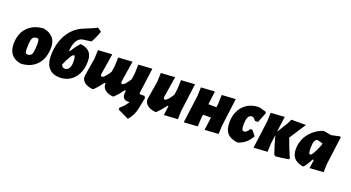

<svg xmlns="http://www.w3.org/2000/svg" viewBox="-58 -1426 4257 2330"><g transform="rotate(20 2071.0 -261.5)"><path d="M287 -484 303 -482Q373 -466 413 -420.5Q453 -375 453 -301Q453 -159 379 -77Q305 5 175 12L159 10Q9 -24 9 -183Q9 -316 83.5 -396Q158 -476 287 -484ZM252 -348Q206 -348 192.5 -312Q179 -276 179 -179Q179 -145 185.5 -132.5Q192 -120 211 -120Q255 -120 268 -156Q281 -192 281 -290Q281 -323 275 -335.5Q269 -348 252 -348Z M671 9Q582 9 532.5 -46Q483 -101 483 -199Q483 -363 551.5 -481Q620 -599 744 -648L840 -688Q874 -702 905 -720L955 -684Q925 -597 887 -534L791 -522Q699 -512 677 -384L669 -337H682Q733 -416 772 -458H794Q865 -444 897 -404.5Q929 -365 929 -292Q929 -157 858 -74Q787 9 671 9ZM747 -305Q731 -305 704.5 -263Q678 -221 649 -150Q659 -113 696 -113Q728 -113 747 -142Q766 -171 766 -221Q766 -305 747 -305Z M1178 -474 1136 -212 1135 -199Q1135 -176 1153 -176Q1181 -176 1243 -272L1255 -351L1259 -463L1440 -474L1398 -212L1397 -199Q1397 -176 1415 -176Q1443 -176 1503 -270L1514 -352L1518 -465L1695 -476L1652 -153Q1649 -134 1668 -134H1719L1732 -110L1705 29Q1687 125 1623 197L1481 129V103Q1528 68 1563 16L1574 0H1545Q1510 0 1492.5 -26Q1475 -52 1481 -96L1484 -117H1471Q1420 -47 1367 3L1354 4Q1291 -3 1256 -32.5Q1221 -62 1221 -105V-117H1209Q1158 -47 1105 3L1092 4Q1028 -3 991 -32.5Q954 -62 954 -105L956 -125L993 -351L997 -463Z M1990 -474 1948 -212 1947 -199Q1947 -176 1965 -176Q1994 -176 2054 -271L2065 -352L2069 -465L2246 -476L2199 -116L2195 -7L2018 4L2034 -117H2021Q1970 -47 1917 3L1904 4Q1840 -3 1803 -32.5Q1766 -62 1766 -105L1768 -125L1805 -351L1809 -463Z M2503 -476 2481 -304 2540 -303H2585L2591 -352L2595 -465L2772 -476L2726 -116L2721 -7L2544 4L2566 -162L2513 -163L2463 -162L2457 -116L2452 -7L2275 4L2322 -352L2326 -465Z M3079 -481 3168 -455 3172 -437 3121 -308 3082 -307Q3063 -331 3053 -338.5Q3043 -346 3029 -346Q2967 -346 2967 -219Q2967 -174 2974 -157.5Q2981 -141 3000 -141Q3015 -141 3029 -152.5Q3043 -164 3066 -196L3089 -195L3142 -130Q3109 -73 3072.5 -41.5Q3036 -10 2980 10H2957Q2873 -3 2834.5 -48.5Q2796 -94 2796 -183Q2796 -318 2873 -399.5Q2950 -481 3079 -481Z M3176 4 3223 -352 3227 -465 3404 -476 3378 -274 3465 -416 3492 -472H3680L3541 -259Q3587 -131 3633 -28L3631 -11Q3541 6 3461 12L3442 -2Q3402 -116 3373 -230L3358 -116L3353 -7Z M3904 -478H3911L4009 -461L4117 -484L4128 -476L4081 -116L4077 -7L3900 4L3915 -106H3899Q3864 -35 3825 11H3802Q3724 -8 3694 -49.5Q3664 -91 3664 -157Q3664 -221 3688 -281.5Q3712 -342 3768 -396.5Q3824 -451 3904 -478ZM3828 -231Q3828 -152 3849 -152Q3879 -152 3942 -309L3945 -331L3877 -348Q3828 -348 3828 -231Z"/></g></svg>

Font: Alegreya Sans SC Black
Style: Italic
Weight: 900
Italic angle: -7°
Designer: Juan Pablo del Peral
Foundry: Huerta Tipografica
Version: Version 2.007